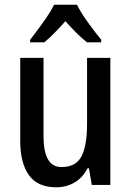

<svg xmlns="http://www.w3.org/2000/svg" viewBox="-20 -786 557 816"><path d="M449 -540V0H370L358 -71H352Q332 -31 297 -10.5Q262 10 219 10Q140 10 103 -41.5Q66 -93 66 -187V-540H165V-207Q165 -76 241 -76Q303 -76 326.5 -122Q350 -168 350 -259V-540ZM307 -766Q324 -732 354 -690.5Q384 -649 410 -617V-606H350Q328 -623 305 -646Q282 -669 258 -696Q234 -669 211 -645.5Q188 -622 168 -606H108V-617Q134 -650 164 -692Q194 -734 210 -766Z"/></svg>

Font: Noto Sans Arabic UI Cn Md
Style: Regular
Weight: 500
Width: 3
Designer: Monotype Design Team, Nadine Chahine and Nizar Qandah
Foundry: Monotype Imaging Inc.
Version: Version 2.010; ttfautohint (v1.8.4.7-5d5b)